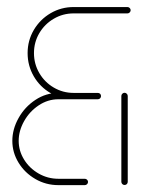

<svg xmlns="http://www.w3.org/2000/svg" viewBox="-20 -539 432 559"><path d="M236.3 -9.3Q236.3 -5.6 233.5 -2.8Q230.7 0 227 0H150Q113.7 0 83 -17.8Q52.2 -35.6 34.1 -65.2Q15.9 -94.8 15.9 -128.9Q15.9 -163 34.1 -195.4Q52.2 -227.8 83 -248.1Q113.7 -268.5 150 -268.5H213V-250H150Q119.3 -250 92.6 -232.2Q65.9 -214.4 50.2 -186.3Q34.4 -158.1 34.4 -128.9Q34.4 -100 50 -74.6Q65.6 -49.3 92.2 -33.9Q118.9 -18.5 150 -18.5H227Q230.7 -18.5 233.5 -15.7Q236.3 -13 236.3 -9.3ZM342.6 -0.4Q338.9 -0.4 336.1 -3.1Q333.3 -5.9 333.3 -9.6V-259.6Q333.3 -263.3 336.1 -266.1Q338.9 -268.9 342.6 -268.9Q346.3 -268.9 349.1 -266.1Q351.9 -263.3 351.9 -259.6V-9.6Q351.9 -5.9 349.3 -3.1Q346.7 -0.4 342.6 -0.4ZM360.4 -509.3Q360.4 -505.6 357.6 -502.8Q354.8 -500 351.1 -500H194.4Q163 -500 136.5 -484.4Q110 -468.9 94.4 -442.4Q78.9 -415.9 78.9 -384.4Q78.9 -353 94.4 -326.3Q110 -299.6 136.5 -284.1Q163 -268.5 194.4 -268.5H264.8Q268.9 -268.5 271.5 -265.9Q274.1 -263.3 274.1 -259.3Q274.1 -255.6 271.5 -252.8Q268.9 -250 264.8 -250H194.4Q158.1 -250 127.2 -268Q96.3 -285.9 78.3 -316.9Q60.4 -347.8 60.4 -384.4Q60.4 -421.1 78.5 -451.9Q96.7 -482.6 127.4 -500.6Q158.1 -518.5 194.4 -518.5H351.1Q354.8 -518.5 357.6 -515.7Q360.4 -513 360.4 -509.3Z"/></svg>

Font: 26F Galaxy Sans Hairline
Style: Regular
Weight: 50
Designer: C₂₉H₂₅N₃O₅
Version: Version 1.100